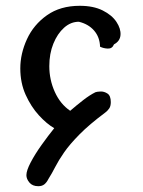

<svg xmlns="http://www.w3.org/2000/svg" viewBox="-20 -634 494 662"><path d="M112 8Q92 8 81.5 -4.5Q71 -17 71 -30Q71 -46 86 -74.5Q101 -103 123.5 -134.5Q146 -166 167 -192Q141 -207 114 -236.5Q87 -266 68.5 -307Q50 -348 50 -398Q50 -449 73 -499Q96 -549 142 -581.5Q188 -614 255 -614Q302 -614 334 -598Q366 -582 381.5 -558.5Q397 -535 395.5 -513.5Q394 -492 373 -481Q367 -466 352 -466.5Q337 -467 325 -473Q324 -506 304.5 -528.5Q285 -551 252 -559Q224 -559 201 -538.5Q178 -518 164 -483.5Q150 -449 150 -406Q150 -359 169 -317Q188 -275 222 -252Q244 -271 266.5 -288.5Q289 -306 309 -316Q314 -318 326.5 -318.5Q339 -319 350.5 -311.5Q362 -304 362 -282Q362 -268 356.5 -260Q351 -252 343 -246Q288 -205 254 -170.5Q220 -136 201 -108.5Q182 -81 170.5 -58.5Q159 -36 147 -17Q141 -5 133 1.5Q125 8 112 8Z"/></svg>

Font: El Messiri Medium
Style: Regular
Weight: 500
Designer: Mohamed Gaber
Foundry: Kief Type Foundry
Version: Version 2.020; ttfautohint (v1.8.3)